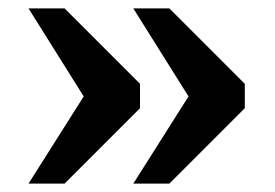

<svg xmlns="http://www.w3.org/2000/svg" viewBox="-20 -503 655 458"><path d="M456 -231 298 -483H384L564 -303V-245L384 -65H298L455 -313ZM206 -231 48 -483H134L314 -303V-245L134 -65H48L205 -313Z"/></svg>

Font: Roboto Serif SemiBold
Style: Regular
Weight: 600
Designer: Greg Gazdowicz
Foundry: Commercial Type
Version: Version 1.008